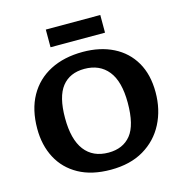

<svg xmlns="http://www.w3.org/2000/svg" viewBox="-128 -1020 1111 1154"><g transform="rotate(-15 427.0 -443.5)"><path d="M421 14Q303 14 221.5 -31Q140 -76 98 -155.5Q56 -235 56 -338Q56 -457 103 -541Q150 -625 236 -669.5Q322 -714 439 -714Q547 -714 628.5 -673Q710 -632 755 -554.5Q800 -477 800 -367Q800 -259 755.5 -172.5Q711 -86 626.5 -36Q542 14 421 14ZM434 -89Q524 -89 573 -149.5Q622 -210 622 -349Q622 -482 569.5 -547.5Q517 -613 422 -613Q331 -613 282.5 -551.5Q234 -490 234 -357Q234 -224 285.5 -156.5Q337 -89 434 -89ZM260 -791V-901H599V-791Z"/></g></svg>

Font: Literata 7pt
Style: Bold
Weight: 700
Designer: Latin by Veronika Burian and Jose Scaglione. Greek by Irene Vlachou. Cyrillic by Vera Evstafieva.
Foundry: TypeTogether
Version: Version 3.002